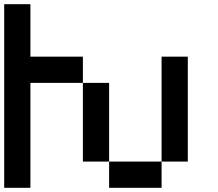

<svg xmlns="http://www.w3.org/2000/svg" viewBox="-20 -895 1040 915"><path d="M0 0V-875H125V-625H375V-500H125V0ZM375 -125V-500H500V-125ZM500 -125H750V0H500ZM750 -125V-625H875V-125Z"/></svg>

Font: Galmuri7 Regular
Style: Regular
Weight: 400
Designer: Lee Minseo (quiple)
Version: Version 2.399;hotconv 1.1.1;makeotfexe 2.6.0 DEVELOPMENT